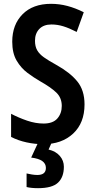

<svg xmlns="http://www.w3.org/2000/svg" viewBox="-20 -744 499 1004"><path d="M422 -198Q422 -101 362.5 -45.5Q303 10 206 10Q163 10 119 0.5Q75 -9 38 -28V-149Q78 -128 122 -113Q166 -98 208 -98Q257 -98 280 -124.5Q303 -151 303 -190Q303 -233 274 -260.5Q245 -288 190 -319Q157 -338 123.5 -363Q90 -388 67 -427Q44 -466 44 -526Q44 -615 98 -669.5Q152 -724 247 -724Q290 -724 332 -713Q374 -702 418 -680L381 -577Q342 -597 311 -606.5Q280 -616 249 -616Q208 -616 185.5 -592.5Q163 -569 163 -531Q163 -501 174.5 -481Q186 -461 210 -444Q234 -427 274 -405Q346 -365 384 -318.5Q422 -272 422 -198ZM314 128Q314 182 283.5 211Q253 240 179 240Q143 240 119 234V163Q131 166 147 168.5Q163 171 175 171Q220 171 220 134Q220 89 143 80L180 0H251L234 38Q272 47 293 71.5Q314 96 314 128Z"/></svg>

Font: Noto Sans Gurmukhi Condensed SemiBold
Style: Regular
Weight: 600
Width: 3
Designer: Jelle Bosma - Monotype Design Team
Foundry: Monotype Imaging Inc.
Version: Version 2.004; ttfautohint (v1.8.4.7-5d5b)